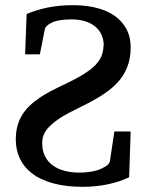

<svg xmlns="http://www.w3.org/2000/svg" viewBox="-20 -705 562 742"><path d="M380 -530C380 -492 364 -468 343 -448C296 -404 213 -375 155 -341C95 -305 41 -259 41 -167C41 -108 65 -66 101 -37C147 -1 214 17 300 17C372 17 433 2 479 -20L485 -197H422L405 -84C403 -70 390 -62 379 -57C357 -44 322 -38 286 -38C206 -38 143 -73 143 -152C143 -182 157 -203 174 -219C214 -258 273 -281 324 -308C402 -350 485 -402 485 -521C485 -550 479 -574 468 -594C433 -657 358 -685 260 -685C188 -685 132 -671 83 -651L77 -495H134L153 -591C155 -601 164 -610 181 -618C198 -626 223 -630 256 -630C328 -630 381 -596 381 -527Z"/></svg>

Font: Veleka
Style: Regular
Weight: 400
Designer: Stefan Peev, Context Ltd, 2016; SIL International, 1997-2014.
Foundry: Stefan Peev, Context Ltd, 2016
Version: Version 1.000